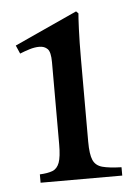

<svg xmlns="http://www.w3.org/2000/svg" viewBox="-41 -494 375 527"><g transform="rotate(-5 146.5 -230.0)"><path d="M190 -101Q190 -66 197 -50Q204 -34 222.5 -29Q241 -24 275 -23V0H50V-23Q72 -24 85 -29Q98 -34 104 -50Q110 -66 110 -101V-327Q110 -355 101.5 -363.5Q93 -372 79 -372Q66 -372 51.5 -367.5Q37 -363 25 -358L15 -381L188 -460L194 -454Q193 -446 191.5 -411Q190 -376 190 -328Z"/></g></svg>

Font: Bona Nova
Style: Regular
Weight: 400
Designer: Mateusz Machalski
Foundry: Capitalics
Version: Version 4.001; ttfautohint (v1.8.3)